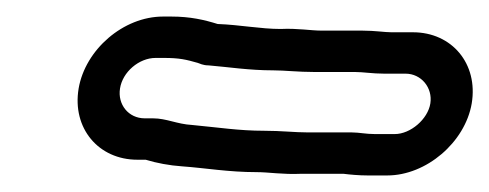

<svg xmlns="http://www.w3.org/2000/svg" viewBox="-20 -388 591 232"><path d="M360 -301H409C419 -301 430 -299 444 -299H470C489 -299 503 -282 500 -263C497 -244 476 -226 457 -226H433C422 -226 414 -228 405 -228H352C336 -228 320 -230 299 -230C269 -230 244 -234 212 -237C194 -238 181 -245 165 -245H155C135 -245 122 -262 125 -281C128 -301 148 -318 168 -318H178C197 -318 205 -316 219 -312C226 -309 230 -309 232 -309C256 -307 281 -303 310 -303C324 -303 340 -301 360 -301ZM146 -195H156C169 -191 185 -188 200 -187C228 -185 256 -180 290 -180C305 -180 321 -177 344 -178H395C403 -177 414 -176 424 -176H448C495 -176 542 -216 550 -263C558 -311 526 -349 479 -349H453C445 -349 433 -351 418 -351H369C355 -351 340 -354 319 -353C295 -353 270 -358 243 -359C227 -364 210 -368 187 -368H177C129 -368 83 -328 75 -281C67 -233 99 -195 146 -195Z"/></svg>

Font: Blanket
Style: BdOutlineObl
Weight: 700
Foundry: Cannot Into Space Fonts
Version: Version 0.9